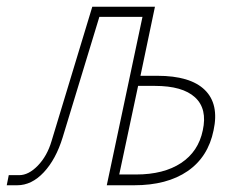

<svg xmlns="http://www.w3.org/2000/svg" viewBox="-66 -550 686 570"><path d="M-46 0 -40 -30H-9Q19 -30 46.5 -58.5Q74 -87 87 -131L208 -530H394L351 -325H401Q499 -325 542 -283Q585 -241 568 -163Q552 -84 491 -42Q430 0 332 0H251L357 -500H229L120 -142Q100 -77 64 -38.5Q28 0 -15 0ZM288 -32H338Q420 -32 471.5 -66Q523 -100 536 -163Q550 -227 513 -261Q476 -295 394 -295H344Z"/></svg>

Font: Geist Mono Thin
Style: Italic
Weight: 100
Italic angle: -12°
Monospace: yes
Designer: Basement.studio, Andrés Briganti, Mateo Zaragoza
Foundry: Basement.studio, Vercel, Andrés Briganti, Guido Ferreyra, Mateo Zaragoza
Version: Version 1.500; ttfautohint (v1.8.4.7-5d5b)